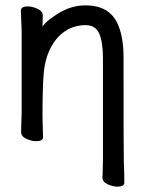

<svg xmlns="http://www.w3.org/2000/svg" viewBox="-20 -511 540 718"><path d="M419 187Q402 187 382.5 178Q363 169 363 153Q364 145 364 125.5Q364 106 365 86V-293Q365 -352 351.5 -384.5Q338 -417 300 -417Q234 -417 190 -364Q148 -311 143 -229Q139 -184 139 -79Q139 -56 141 2Q141 17 115 17Q98 17 78.5 8Q59 -1 59 -17Q59 -44 61 -88V-395Q58 -458 58 -471Q58 -487 84 -487Q101 -487 120.5 -478Q140 -469 140 -453L139 -411Q151 -432 199 -461.5Q247 -491 300 -491Q387 -491 419 -424Q442 -375 442 -297Q442 71 443 92Q445 137 445 172Q445 187 419 187Z"/></svg>

Font: LXGW WenKai Mono Medium
Style: Regular
Weight: 500
Monospace: yes
Designer: LXGW / Fontworks Inc.
Foundry: LXGW / Fontworks Inc.
Version: Version 1.520; June 14, 2025